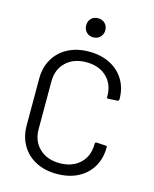

<svg xmlns="http://www.w3.org/2000/svg" viewBox="-132 -991 872 1088"><g transform="rotate(15 303.5 -447.5)"><path d="M72 -213V-488Q72 -553 101.5 -603Q131 -653 184 -680.5Q237 -708 307 -708Q377 -708 430 -681Q483 -654 512.5 -605Q542 -556 542 -492Q542 -487 539 -484Q536 -481 532 -481L481 -478Q471 -478 471 -484V-490Q471 -561 426 -603.5Q381 -646 307 -646Q233 -646 188 -603Q143 -560 143 -490V-210Q143 -140 188 -97Q233 -54 307 -54Q381 -54 426 -96.5Q471 -139 471 -210V-212Q471 -221 481 -221L532 -218Q542 -218 542 -214V-209Q542 -144 512.5 -94.5Q483 -45 430 -18Q377 9 307 9Q237 9 184 -18.5Q131 -46 101.5 -96.5Q72 -147 72 -213ZM251 -848Q251 -873 266.5 -888.5Q282 -904 307 -904Q331 -904 347 -888.5Q363 -873 363 -848Q363 -824 347 -808Q331 -792 307 -792Q282 -792 266.5 -808Q251 -824 251 -848Z"/></g></svg>

Font: Amber EN
Style: Regular
Weight: 400
Designer: Jeremy Tribby
Foundry: Tribby Type Co.
Version: Version 1.403 November 24, 2021